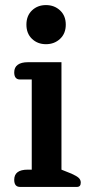

<svg xmlns="http://www.w3.org/2000/svg" viewBox="-20 -736 351 756"><path d="M84 -639Q84 -674 106 -695Q128 -716 161 -716Q194 -716 216.5 -695Q239 -674 239 -639Q239 -604 216.5 -583Q194 -562 161 -562Q128 -562 106 -583Q84 -604 84 -639ZM36 -28Q36 -68 89 -68H105V-423H59Q36 -423 36 -451Q36 -471 50 -481Q64 -491 89 -491H222V-68L262 -52Q282 -43 290 -35.5Q298 -28 298 -17Q298 0 283 0H59Q36 0 36 -28Z"/></svg>

Font: Maitree SemiBold
Style: Regular
Weight: 600
Designer: CadsonDemak Team
Foundry: CadsonDemak
Version: Version 1.001